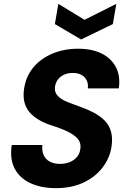

<svg xmlns="http://www.w3.org/2000/svg" viewBox="-20 -965 660 997"><path d="M270 12Q195 12 139 -13.5Q83 -39 56.5 -89Q30 -139 41 -212H200Q197 -182 206.5 -160Q216 -138 238 -126Q260 -114 291 -114Q319 -114 341.5 -123Q364 -132 379 -149Q394 -166 397 -191Q400 -209 395 -224Q390 -239 377 -251.5Q364 -264 345 -274.5Q326 -285 302.5 -294.5Q279 -304 253 -312Q170 -338 132 -384Q94 -430 105 -504Q115 -570 154 -616Q193 -662 253 -687Q313 -712 385 -712Q457 -712 507 -687.5Q557 -663 581.5 -617Q606 -571 597 -506H436Q439 -529 430.5 -547Q422 -565 404 -575.5Q386 -586 361 -586Q337 -587 317 -579Q297 -571 283.5 -555.5Q270 -540 266 -517Q263 -498 268.5 -485Q274 -472 285.5 -461.5Q297 -451 314.5 -442.5Q332 -434 353.5 -426.5Q375 -419 398 -410Q435 -397 467 -380Q499 -363 522.5 -340Q546 -317 556 -283Q566 -249 559 -203Q550 -144 512.5 -95Q475 -46 413.5 -17Q352 12 270 12ZM584 -945 566 -840 401 -760 265 -840 283 -945 419 -862Z"/></svg>

Font: DM Sans 10pt Black
Style: Italic
Weight: 900
Italic angle: -10°
Version: Version 4.004;gftools[0.9.30]